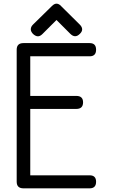

<svg xmlns="http://www.w3.org/2000/svg" viewBox="-20 -1027 665 1047"><path d="M469 -792H108C83.3 -792 71 -780 71 -756V-579V-504V-433V-110V-36C71 -12 83.3 0 108 0H304H469C492.3 0 504 -12 504 -36C504 -59.3 492.3 -71 469 -71H145V-433H359H396C420.7 -433 433 -445 433 -469C433 -492.3 420.7 -504 396 -504H359H145V-720H469C492.3 -720 504 -732 504 -756C504 -780 492.3 -792 469 -792ZM288 -918 364 -842C381.3 -825.3 398.3 -825.3 415 -842C423.7 -850 428 -858.3 428 -867C428 -875.7 423.7 -884.3 415 -893C369.7 -937.7 335.7 -971.3 313 -994C305 -1002.7 296.7 -1007 288 -1007C280 -1007 271.7 -1002.7 263 -994C217 -949.3 182.7 -915.7 160 -893C152 -885 148 -876.7 148 -868V-866C148 -858.7 152 -850.7 160 -842C169.3 -833.3 178.3 -829 187 -829C195 -829 203.3 -833.3 212 -842Z"/></svg>

Font: Semi-Coder
Style: Regular
Weight: 400
Version: 0.1000